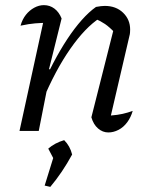

<svg xmlns="http://www.w3.org/2000/svg" viewBox="-20 -510 588 748"><path d="M336 -53 425 -405 428 -382Q406 -405 389 -416.5Q372 -428 349 -438L369 -440Q312 -403 254 -320Q196 -237 146 -118L134 -150Q159 -210 186.5 -262.5Q214 -315 242 -357.5Q270 -400 298.5 -432Q327 -464 354 -483Q365 -485 373 -486Q381 -487 388 -487Q432 -487 459.5 -460.5Q487 -434 487 -395Q487 -389 486.5 -382.5Q486 -376 484 -369L412 -60Q438 -62 458 -66.5Q478 -71 497 -78Q490 -53 475.5 -33.5Q461 -14 441.5 -4Q422 6 402 6Q380 6 362 -9.5Q344 -25 336 -53ZM56 0 156 -458 167 -421Q141 -421 117 -419Q93 -417 60 -410Q67 -435 81 -452.5Q95 -470 113.5 -480Q132 -490 151 -490Q174 -490 192 -476.5Q210 -463 220 -438L171 -241L178 -238L131 0ZM154 213 189 100 261 92Q223 162 176 218ZM199 128 168 69Q193 47 230 36Q253 59 261 92Z"/></svg>

Font: Piazzolla 24pt
Style: Italic
Weight: 400
Italic angle: -11.3°
Designer: Juan Pablo del Peral
Foundry: Huerta Tipografica
Version: Version 2.005